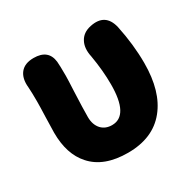

<svg xmlns="http://www.w3.org/2000/svg" viewBox="-132 -710 875 865"><g transform="rotate(-30 305.5 -277.5)"><path d="M299 14Q174 14 112 -56Q55 -119 55 -231Q55 -258 57 -311.5Q59 -365 59 -392Q59 -438 57 -466Q52 -514 74 -541.5Q96 -569 143 -569Q219 -569 227 -501Q229 -478 229 -427Q229 -408 226 -349Q222 -259 222 -216Q222 -176 244 -152Q265 -130 299 -130Q386 -130 386 -292Q386 -364 372 -445Q362 -491 378 -522Q395 -556 438 -565Q522 -583 542 -500Q564 -396 564 -300Q564 -152 497 -70Q429 14 299 14Z"/></g></svg>

Font: GenSenRounded TW H
Style: Regular
Weight: 900
Version: Version 1.501;PS 1;hotconv 16.6.51;makeotf.lib2.5.65220